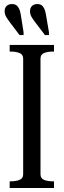

<svg xmlns="http://www.w3.org/2000/svg" viewBox="-20 -933 316 953"><path d="M208 -861 223 -773V-759H203L159 -817Q143 -837 136 -850Q129 -863 129 -877Q129 -895 139.5 -904Q150 -913 165 -913Q177 -913 185 -908Q193 -903 199 -891.5Q205 -880 208 -861ZM83 -861 97 -773V-759H77L33 -817Q17 -838 10 -850.5Q3 -863 3 -877Q3 -895 13.5 -904Q24 -913 39 -913Q51 -913 59.5 -908Q68 -903 74 -891.5Q80 -880 83 -861ZM95 -68V-642Q95 -663 76.5 -670Q58 -677 34 -677H28V-710H248V-677H242Q217 -677 199 -670Q181 -663 181 -642V-68Q181 -47 199 -40Q217 -33 242 -33H248V0H28V-33H34Q58 -33 76.5 -40Q95 -47 95 -68Z"/></svg>

Font: Roboto Serif 120pt ExtraCondensed
Style: Regular
Weight: 400
Width: 2
Designer: Greg Gazdowicz
Foundry: Commercial Type
Version: Version 1.008